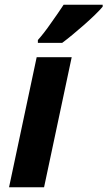

<svg xmlns="http://www.w3.org/2000/svg" viewBox="-20 -786 451 806"><path d="M165 0 281 -546H134L18 0ZM241 -606C291 -643 382 -722 411 -758V-766H247C232 -743 214 -717 194 -689C174 -660 156 -637 139 -618V-606Z"/></svg>

Font: BC Sans
Style: Bold Italic
Weight: 700
Italic angle: -12°
Designer: Monotype Design Team
Province of B.C.
Foundry: Monotype Imaging Inc.
Version: Version 2.000;GOOG;noto-source:20170915:90ef993387c0